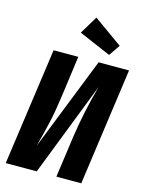

<svg xmlns="http://www.w3.org/2000/svg" viewBox="-136 -1016 824 1096"><g transform="rotate(15 276.0 -468.0)"><path d="M293.9 -936 463.9 -814.9 418.9 -749 230 -830.1ZM551.8 -692.9 455.1 0H308.1L341.8 -242.2Q364.3 -397.9 408.2 -556.2L191.9 0H8.8L106 -692.9H252L219.2 -452.1Q207 -362.8 192.4 -296.9Q177.7 -231 153.8 -141.1L372.1 -692.9Z"/></g></svg>

Font: Fira Sans Compressed
Style: Bold Italic
Weight: 700
Width: 3
Italic angle: -8°
Designer: Carrois Corporate & Edenspiekermann AG
Foundry: Carrois Corporate GbR & Edenspiekermann AG
Version: Version 4.203;PS 004.203;hotconv 1.0.88;makeotf.lib2.5.64775